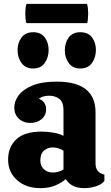

<svg xmlns="http://www.w3.org/2000/svg" viewBox="-20 -968 577 995"><path d="M190 7Q115 7 68.5 -34.5Q22 -76 22 -141Q22 -206 64.5 -246Q107 -286 196 -286Q225 -286 257 -280.5Q289 -275 309 -264V-397Q309 -439 287.5 -455.5Q266 -472 235 -472Q202 -472 181 -456Q201 -449 210 -434.5Q219 -420 219 -403Q219 -370 195.5 -350.5Q172 -331 138 -331Q100 -331 77 -353.5Q54 -376 54 -410Q54 -444 77 -474.5Q100 -505 148.5 -525Q197 -545 274 -545Q475 -545 475 -386V-121Q475 -73 521 -63V-31Q508 -12 477 -2.5Q446 7 417 7Q349 7 321 -40Q301 -22 268 -7.5Q235 7 190 7ZM255 -74Q269 -74 284 -78.5Q299 -83 309 -90V-187Q299 -194 283.5 -199Q268 -204 253 -204Q227 -204 208 -187.5Q189 -171 189 -136Q189 -109 207 -91.5Q225 -74 255 -74ZM396 -613Q356 -613 336 -641.5Q316 -670 316 -708Q316 -746 336 -773.5Q356 -801 396 -801Q437 -801 457 -774Q477 -747 477 -709Q477 -671 457 -642Q437 -613 396 -613ZM152 -613Q112 -613 91.5 -641.5Q71 -670 71 -708Q71 -746 91.5 -773.5Q112 -801 152 -801Q192 -801 212 -774Q232 -747 232 -709Q232 -671 212 -642Q192 -613 152 -613ZM117 -848Q114 -856 112.5 -870.5Q111 -885 111 -897Q111 -911 112.5 -926Q114 -941 118 -948H431Q434 -940 435.5 -925Q437 -910 437 -897Q437 -884 435.5 -869.5Q434 -855 432 -848Z"/></svg>

Font: Calistoga
Style: Regular
Weight: 400
Designer: Yvonne Schuttler, Eben Sorkin
Foundry: www.sorkintype.com
Version: Version 1.010; ttfautohint (v1.8.4.7-5d5b)